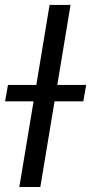

<svg xmlns="http://www.w3.org/2000/svg" viewBox="-46 -747 364 767"><path d="M235.8 -727.3H152L99.1 -407.7H-14.2L-25.6 -342.3H88.1L31.2 0H115.1L171.9 -342.3H286.9L298.3 -407.7H182.9Z"/></svg>

Font: Margiela Sans
Style: Italic
Weight: 400
Italic angle: -9.39999°
Designer: Stefan Endress, Andreas Faust
Version: Version 1.100;FEAKit 1.0